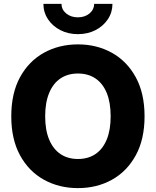

<svg xmlns="http://www.w3.org/2000/svg" viewBox="-20 -968 810 998"><path d="M385.3 9.8Q287.1 9.8 208.5 -33.7Q129.9 -77.1 84.2 -160.6Q38.6 -244.1 38.6 -363.3Q38.6 -483.4 84.2 -566.9Q129.9 -650.4 208.5 -693.8Q287.1 -737.3 385.3 -737.3Q482.9 -737.3 561.3 -693.8Q639.6 -650.4 685.5 -566.9Q731.4 -483.4 731.4 -363.3Q731.4 -243.7 685.5 -160.2Q639.6 -76.7 561.3 -33.4Q482.9 9.8 385.3 9.8ZM385.3 -141.6Q438 -141.6 476.1 -167.2Q514.2 -192.9 534.7 -242.4Q555.2 -292 555.2 -363.3Q555.2 -435.5 534.7 -485.1Q514.2 -534.7 476.1 -560.3Q438 -585.9 385.3 -585.9Q332.5 -585.9 294.4 -560.3Q256.3 -534.7 235.6 -484.9Q214.8 -435.1 214.8 -363.3Q214.8 -292 235.6 -242.4Q256.3 -192.9 294.4 -167.2Q332.5 -141.6 385.3 -141.6ZM384.8 -790.5Q334 -790.5 293.5 -811.5Q252.9 -832.5 229.2 -868.2Q205.6 -903.8 205.6 -947.8H299.8Q299.8 -918 324.2 -897.9Q348.6 -877.9 384.8 -877.9Q420.9 -877.9 445.1 -897.9Q469.2 -918 469.2 -947.8H564.5Q564.5 -903.8 540.8 -868.2Q517.1 -832.5 476.6 -811.5Q436 -790.5 384.8 -790.5Z"/></svg>

Font: Inter 16pt ExtraBold
Style: Regular
Weight: 800
Version: Version 4.001;git-66647c0bb